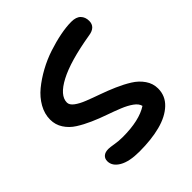

<svg xmlns="http://www.w3.org/2000/svg" viewBox="-185 -809 921 921"><g transform="rotate(-45 275.5 -348.0)"><path d="M234.9 -12.2Q166.5 -12.2 129.6 -33.7Q92.8 -55.2 92.8 -88.9Q92.8 -106.4 104.5 -116.7Q116.2 -127 138.2 -127Q149.4 -127 174.8 -122.6Q200.2 -118.2 227.1 -118.2Q340.3 -118.2 399.9 -157.2Q395.5 -176.3 373 -192.4Q350.6 -208.5 318.6 -221.4Q286.6 -234.4 248.8 -247.6Q210.9 -260.7 174.3 -276.9Q137.7 -293 107.4 -312.3Q77.1 -331.5 58.6 -360.1Q40 -388.7 40 -423.8Q40 -462.4 60.5 -498.8Q81.1 -535.2 115 -563Q148.9 -590.8 191.7 -614.3Q234.4 -637.7 279.8 -652.6Q325.2 -667.5 367.4 -675.8Q409.7 -684.1 443.8 -684.1Q476.6 -684.1 492.2 -668Q507.8 -651.9 507.8 -626Q507.8 -584 456.1 -577.1Q307.1 -552.2 231 -512.2Q154.8 -472.2 154.8 -424.8Q154.8 -408.2 174.6 -393.3Q194.3 -378.4 225.8 -366Q257.3 -353.5 295.4 -340.1Q333.5 -326.7 371.6 -310.1Q409.7 -293.5 441.2 -273.9Q472.7 -254.4 492.4 -225.8Q512.2 -197.3 512.2 -163.1Q512.2 -113.3 475.8 -78.9Q439.5 -44.4 377.9 -28.3Q316.4 -12.2 234.9 -12.2Z"/></g></svg>

Font: Shantell Sans Irregular
Style: Regular
Weight: 500
Designer: Stephen Nixon, Anya Danilova, Shantell Martin
Foundry: Arrow Type
Version: Version 1.006;[9816181b4]